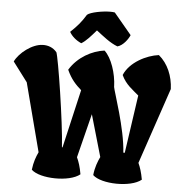

<svg xmlns="http://www.w3.org/2000/svg" viewBox="-97 -1040 1057 1100"><g transform="rotate(5 432.0 -490.5)"><path d="M123.5 -39.1C172.9 8.8 343.3 12.7 403.3 -37.1C396 -80.1 386.2 -108.9 375 -132.8L438.5 -385.7L507.8 -145.5C494.6 -117.7 481.4 -84.5 476.6 -39.1C525.9 8.8 696.3 12.7 756.3 -37.1C749 -79.1 739.3 -107.9 728.5 -131.3L876.5 -568.8C873.5 -643.1 844.7 -712.9 791.5 -756.8C721.2 -748 626.5 -700.7 594.7 -625C619.1 -571.3 661.1 -544.4 693.8 -515.6L645.5 -182.1H637.2C628.9 -321.8 556.6 -522.5 551.3 -554.2C551.3 -554.2 551.3 -554.7 551.8 -555.2C549.3 -630.4 520.5 -717.8 479 -755.4C408.7 -746.6 327.1 -703.6 281.2 -627.9C305.7 -574.2 332.5 -546.4 365.2 -517.6L287.6 -182.1H284.2C275.9 -324.2 217.8 -694.8 204.6 -722.7H204.1C183.1 -747.6 153.8 -757.8 124 -756.8C63 -755.4 -9.8 -698.2 -33.7 -647.9L50.8 -535.6L52.2 -530.3L153.3 -142.1C140.6 -115.2 128.4 -82.5 123.5 -39.1ZM342.3 -785.6C369.1 -800.8 396.5 -833 425.8 -866.7C465.3 -836.4 506.8 -801.8 550.3 -785.6C583 -793.9 611.3 -834.5 620.1 -856.4L518.6 -978C511.2 -979.5 502 -980 492.7 -980C449.2 -980 379.4 -967.3 360.8 -950.7C333 -905.8 314.5 -884.3 273.4 -845.2C286.6 -821.3 310.5 -799.8 342.3 -785.6Z"/></g></svg>

Font: Fruktur
Style: Regular
Weight: 400
Designer: Viktoriya Grabowska
Foundry: Viktoriya Grabowska
Version: Version 1.002